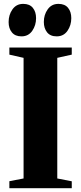

<svg xmlns="http://www.w3.org/2000/svg" viewBox="-20 -994 428 1014"><path d="M93 -802Q60 -802 42.8 -823Q25.5 -844 25.5 -877.5Q25.5 -916 45.8 -944.5Q66 -973 101 -973.5H103Q136.5 -973.5 153.5 -952.5Q170.5 -931.5 170.5 -898Q170.5 -860.5 150.5 -831.5Q130.5 -802.5 95 -802ZM279 -802Q245.5 -802 228.5 -823.5Q211.5 -845 211.5 -878Q211.5 -916 231.8 -944.5Q252 -973 287 -973.5H289Q322.5 -973.5 339.5 -952.5Q356.5 -931.5 356.5 -898Q356.5 -860.5 336.5 -831.5Q316.5 -802.5 281 -802ZM104.5 -51.5V-688.5L29.5 -705.5V-743H359V-705.5L282.5 -688.5V-51.5L359 -36.5V0H29.5V-37Z"/></svg>

Font: Merriweather 96pt Black
Style: Regular
Weight: 900
Version: Version 2.100